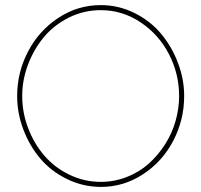

<svg xmlns="http://www.w3.org/2000/svg" viewBox="-20 -735 797 760"><path d="M47.9 -355Q47.9 -448.7 91.1 -531.2Q134.3 -613.8 210.9 -664.3Q287.6 -714.8 378.9 -714.8Q449.7 -714.8 512.7 -683.3Q575.7 -651.9 617.9 -601.1Q660.2 -550.3 684.6 -485.8Q709 -421.4 709 -355Q709 -260.3 665.8 -177.7Q622.6 -95.2 546.1 -45.2Q469.7 4.9 378.9 4.9Q307.6 4.4 244.9 -26.4Q182.1 -57.1 139.6 -107.2Q97.2 -157.2 72.5 -222.2Q47.9 -287.1 47.9 -355ZM378.9 -15.1Q432.6 -15.1 481.9 -34.4Q531.2 -53.7 568.4 -86.9Q605.5 -120.1 633.1 -163.1Q660.6 -206.1 674.8 -255.6Q689 -305.2 689 -355Q689 -442.9 648.7 -520.8Q608.4 -598.6 536.4 -646.7Q464.4 -694.8 378.9 -694.8Q311.5 -694.8 252.4 -665.3Q193.4 -635.7 153.6 -587.9Q113.8 -540 90.8 -479Q67.9 -418 67.9 -355Q67.9 -289.1 91.6 -227.3Q115.2 -165.5 155.8 -118.7Q196.3 -71.8 254.6 -43.5Q313 -15.1 378.9 -15.1Z"/></svg>

Font: Rawline Thin
Style: Regular
Weight: 250
Designer: Matt McInerney, Pablo Impallari, Rodrigo Fuenzalida
Foundry: Matt McInerney, Pablo Impallari, Rodrigo Fuenzalida
Version: Version 4.020;PS 004.020;hotconv 1.0.88;makeotf.lib2.5.64775